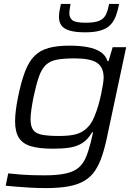

<svg xmlns="http://www.w3.org/2000/svg" viewBox="-20 -751 717 980"><path d="M215 209Q177 209 138 207Q99 205 65 202Q31 199 9 197L22 134Q49 137 81 139.5Q113 142 145.5 143Q178 144 205 144Q273 144 315.5 134.5Q358 125 381.5 104.5Q405 84 418.5 52Q432 20 443 -24Q446 -38 449.5 -51.5Q453 -65 455 -76H450Q429 -39 400.5 -21Q372 -3 335 2.5Q298 8 250 8Q181 8 138.5 -4.5Q96 -17 76.5 -47.5Q57 -78 57 -132Q57 -158 61 -189.5Q65 -221 73 -260Q89 -337 108.5 -387.5Q128 -438 156.5 -466Q185 -494 228 -506Q271 -518 334 -518Q387 -518 427 -510.5Q467 -503 493 -486Q519 -469 529 -439H534L555 -510H624L529 -64Q517 -4 502 41.5Q487 87 466 119Q445 151 412 171Q379 191 331 200Q283 209 215 209ZM281 -57Q326 -57 355.5 -63Q385 -69 405 -82.5Q425 -96 441 -117Q452 -132 462.5 -157.5Q473 -183 481.5 -212Q490 -241 496 -269.5Q502 -298 505.5 -320.5Q509 -343 509 -354Q509 -408 475 -430.5Q441 -453 361 -453Q306 -453 271 -446.5Q236 -440 214.5 -420Q193 -400 179 -360.5Q165 -321 151 -255Q144 -219 140 -191Q136 -163 136 -142Q136 -106 149.5 -87.5Q163 -69 195.5 -63Q228 -57 281 -57ZM415 -586Q363 -586 333.5 -595.5Q304 -605 292.5 -622.5Q281 -640 281 -664Q281 -680 284 -696.5Q287 -713 291 -731H340Q338 -717 336 -705Q334 -693 334 -683Q334 -659 350.5 -647Q367 -635 417 -635Q466 -635 489 -646Q512 -657 521.5 -678.5Q531 -700 537 -731H588Q582 -699 572.5 -672.5Q563 -646 546 -626.5Q529 -607 497 -596.5Q465 -586 415 -586Z"/></svg>

Font: Saira Expanded
Style: Italic
Weight: 400
Width: 7
Italic angle: -12°
Designer: Hector Gatti with collaboration of the Omnibus-Type team
Foundry: Omnibus-Type
Version: Version 1.101